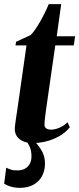

<svg xmlns="http://www.w3.org/2000/svg" viewBox="-35 -677 382 924"><path d="M191.5 -183.5Q187.5 -157.5 184.8 -136.2Q182 -115 180.5 -100.5Q179 -86 179 -77.5Q179 -64 188.5 -58.5Q198 -53 209.5 -53Q229.5 -53 251.5 -62.5Q273.5 -72 290 -89L301 -64.5Q280 -38.5 249.8 -21.5Q219.5 -4.5 186.8 3.5Q154 11.5 124 11.5Q81.5 11.5 57.5 -8.8Q33.5 -29 36.5 -65Q37 -71 38.5 -82Q40 -93 42.2 -108.8Q44.5 -124.5 47.8 -145.5Q51 -166.5 54.5 -192.5L92.5 -458.5H39.5L42.5 -476L112 -508Q127.5 -523 144.2 -549.8Q161 -576.5 175.8 -605.5Q190.5 -634.5 199.5 -657H259.5L238 -502.5H326.5L320 -458.5H231ZM60.5 227Q37.5 227 18.2 221.5Q-1 216 -15 207L-5 130Q6.5 136 20 140Q33.5 144 52.5 143Q71 142.5 85.5 134.5Q100 126.5 108.2 111.5Q116.5 96.5 116.5 75Q116.5 46 105.8 24.5Q95 3 83 -10.5L111.5 -12.5L118 -10.5Q142.5 12 162 41.8Q181.5 71.5 181.5 109.5Q181.5 144.5 167 171Q152.5 197.5 125.5 212.2Q98.5 227 60.5 227Z"/></svg>

Font: Merriweather 144pt
Style: Bold Italic
Weight: 700
Italic angle: -7.8°
Version: Version 2.101